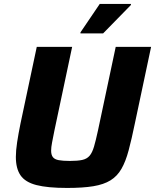

<svg xmlns="http://www.w3.org/2000/svg" viewBox="-20 -919 765 947"><path d="M310.9 8Q214.8 8 159.7 -6.2Q104.6 -20.4 81.4 -54Q58.2 -87.6 58.2 -145Q58.2 -176.3 64.5 -217.7Q70.8 -259.2 81.2 -310.3L161.4 -688H335.9L248.4 -275.2Q241.4 -240 236.8 -216.2Q232.2 -192.4 232.2 -176Q232.2 -154.9 241 -143.8Q249.7 -132.7 270 -129Q290.2 -125.2 324.5 -125.2Q363.2 -125.2 385.8 -130.2Q408.4 -135.2 421.6 -150.4Q434.8 -165.7 443.7 -195.7Q452.5 -225.7 463.2 -275.2L550.8 -688H725.3L645.2 -310.3Q629.3 -232.6 614.5 -177.5Q599.8 -122.3 579 -86.2Q558.2 -50 525 -29.5Q491.8 -9 440.3 -0.5Q388.8 8 310.9 8ZM376.9 -754.3V-759.3L471.9 -899.5H625.8V-894.5L488.6 -754.3Z"/></svg>

Font: Saira Thin
Style: Italic
Weight: 100
Italic angle: -12°
Designer: Hector Gatti with collaboration of the Omnibus-Type team
Foundry: Omnibus-Type
Version: Version 1.101